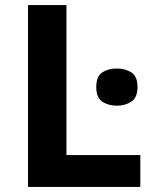

<svg xmlns="http://www.w3.org/2000/svg" viewBox="-20 -734 605 754"><path d="M90 0V-714H241V-125H531V0ZM439 -465Q472 -465 496 -449.5Q520 -434 520 -392Q520 -351 496 -335Q472 -319 439 -319Q405 -319 381.5 -335Q358 -351 358 -392Q358 -434 381.5 -449.5Q405 -465 439 -465Z"/></svg>

Font: BC Sans
Style: Bold
Weight: 700
Designer: Monotype Design Team
Province of B.C.
Foundry: Monotype Imaging Inc.
Version: Version 2.000;GOOG;noto-source:20170915:90ef993387c0